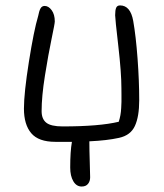

<svg xmlns="http://www.w3.org/2000/svg" viewBox="-20 -514 604 705"><path d="M183.1 6.8Q121.6 6.8 94.7 -24.9Q67.9 -56.6 67.9 -115.2Q67.9 -172.4 86.2 -287.8Q104.5 -403.3 120.1 -455.1Q123.5 -473.6 128.7 -482.9Q133.8 -492.2 144 -492.2Q158.2 -492.2 169.7 -476.6Q181.2 -460.9 181.2 -435.1Q181.2 -427.7 169.2 -370.4Q157.2 -313 145 -236.3Q132.8 -159.7 132.8 -106Q132.8 -77.1 149.9 -63.5Q167 -49.8 210 -49.8Q344.7 -49.8 416 -66.9Q419.9 -79.1 422.1 -91.1Q424.3 -103 425 -117.2Q425.8 -131.3 426 -140.1Q426.3 -148.9 426 -166.3Q425.8 -183.6 425.8 -189.9Q425.8 -246.6 414.3 -346.2Q402.8 -445.8 402.8 -458Q402.8 -476.6 406.5 -485.4Q410.2 -494.1 420.9 -494.1Q459 -494.1 469.2 -437Q479 -381.3 485.1 -299.1Q491.2 -216.8 491.2 -146Q491.2 -85.9 475.3 -51.5Q459.5 -17.1 417 -7.8Q373 2 308.1 4.9Q308.1 36.1 309.6 81.8Q311 127.4 311 137.2Q311 151.4 303.2 161.1Q295.4 170.9 279.8 170.9Q260.7 170.9 249.3 151.6Q237.8 132.3 237.8 101.1Q237.8 42 244.1 6.8Z"/></svg>

Font: Shantell Sans Normal
Style: Regular
Weight: 300
Designer: Stephen Nixon, Anya Danilova, Shantell Martin
Foundry: Arrow Type
Version: Version 1.006;[559af2be0]